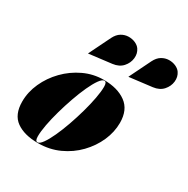

<svg xmlns="http://www.w3.org/2000/svg" viewBox="-169 -891 1026 1050"><g transform="rotate(30 344.0 -366.0)"><path d="M599.5 -569 456 -551.5 455.5 -552.5 522 -688Q536 -716 557.2 -728.8Q578.5 -741.5 601.8 -742Q625 -742.5 644.8 -733.8Q664.5 -725 674.5 -710.5Q691 -686.5 687.5 -655.2Q684 -624 661.8 -599Q639.5 -574 599.5 -569ZM344.5 -569 201 -551.5 200.5 -552.5 267 -688Q281 -716 302.2 -728.8Q323.5 -741.5 346.8 -742Q370 -742.5 389.8 -733.8Q409.5 -725 419.5 -710.5Q436 -686.5 432.5 -655.2Q429 -624 406.8 -599Q384.5 -574 344.5 -569ZM208.5 10Q121.5 10 70.8 -26Q20 -62 20 -144.5Q20 -204.5 46.2 -262.5Q72.5 -320.5 118 -367.2Q163.5 -414 222.8 -442Q282 -470 348 -470Q435 -470 488.2 -431.2Q541.5 -392.5 541.5 -310Q541.5 -252 516.5 -195.2Q491.5 -138.5 446.5 -92Q401.5 -45.5 340.8 -17.8Q280 10 208.5 10ZM203.5 7.5Q217 7.5 234.2 -16.8Q251.5 -41 270 -81.2Q288.5 -121.5 305.8 -170.5Q323 -219.5 337 -269.5Q351 -319.5 359.2 -363.5Q367.5 -407.5 367.5 -437.5Q367.5 -467.5 353 -467.5Q339.5 -467.5 322.2 -443.2Q305 -419 286.5 -378.8Q268 -338.5 250.8 -289.5Q233.5 -240.5 219.5 -190.5Q205.5 -140.5 197.2 -96.5Q189 -52.5 189 -22.5Q189 7.5 203.5 7.5Z"/></g></svg>

Font: Bodoni* 72pt Fatface
Style: Italic
Weight: 900
Italic angle: -13°
Version: Version 2.3